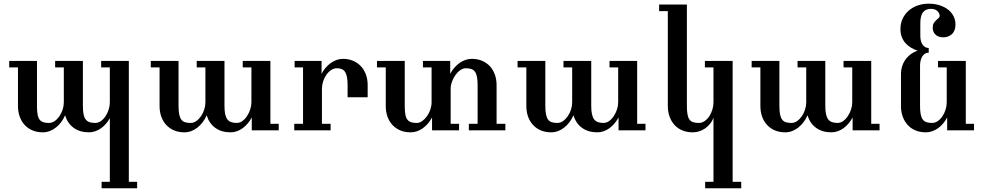

<svg xmlns="http://www.w3.org/2000/svg" viewBox="-20 -704 5324 1037"><path d="M720.7 313H528.8V277.8H573.2V-65.9Q564.5 -49.3 552 -35.2Q539.6 -21 524.9 -10.7Q510.3 -0.5 493.7 5.1Q477.1 10.7 460.4 10.7Q411.6 10.7 378.4 -13.2Q345.2 -37.1 331.5 -81.1Q322.8 -60.5 309.8 -43.7Q296.9 -26.9 281.2 -14.6Q265.6 -2.4 247.8 4.2Q230 10.7 211.4 10.7Q180.7 10.7 156 0.5Q131.3 -9.8 113.8 -28.6Q96.2 -47.4 86.7 -73.5Q77.1 -99.6 77.1 -131.8V-339.8H29.8V-375H179.7V-132.3Q179.7 -104.5 182.9 -86.4Q186 -68.4 193.8 -58.1Q201.7 -47.9 213.9 -43.9Q226.1 -40 244.6 -40Q261.2 -40 275.6 -50.3Q290 -60.5 301 -76.4Q312 -92.3 318.4 -112.1Q324.7 -131.8 324.7 -150.9V-339.8H277.8V-375H427.7V-132.3Q427.7 -106 430.9 -88.4Q434.1 -70.8 441.9 -60.1Q449.7 -49.3 462.2 -44.7Q474.6 -40 493.7 -40Q510.3 -40 524.7 -50Q539.1 -60.1 549.8 -76.2Q560.5 -92.3 566.9 -112.1Q573.2 -131.8 573.2 -150.9V-339.8H526.4V-375H675.8V277.8H720.7Z M1485.4 0H1339.8V-69.8Q1330.6 -52.2 1318.1 -37.4Q1305.7 -22.5 1290.8 -11.7Q1275.9 -1 1259.3 4.9Q1242.7 10.7 1225.1 10.7Q1176.3 10.7 1143.1 -13.2Q1109.9 -37.1 1096.2 -81.1Q1087.4 -60.5 1074.5 -43.7Q1061.5 -26.9 1045.9 -14.6Q1030.3 -2.4 1012.5 4.2Q994.6 10.7 976.1 10.7Q945.3 10.7 920.7 0.5Q896 -9.8 878.4 -28.6Q860.8 -47.4 851.3 -73.5Q841.8 -99.6 841.8 -131.8V-339.8H794.4V-375H944.3V-132.3Q944.3 -104.5 948 -86.4Q951.7 -68.4 959.2 -58.1Q966.8 -47.9 979.2 -43.9Q991.7 -40 1009.3 -40Q1025.9 -40 1040.3 -50.3Q1054.7 -60.5 1065.7 -76.4Q1076.7 -92.3 1083 -112.1Q1089.4 -131.8 1089.4 -150.9V-339.8H1042.5V-375H1192.4V-132.3Q1192.4 -106 1196 -88.4Q1199.7 -70.8 1207.5 -60.1Q1215.3 -49.3 1228 -44.7Q1240.7 -40 1258.3 -40Q1274.9 -40 1289.3 -50.5Q1303.7 -61 1314.5 -77.4Q1325.2 -93.8 1331.5 -113.3Q1337.9 -132.8 1337.9 -150.9V-339.8H1291V-375H1440.4V-35.2H1485.4Z M1965.8 -178.7H1857.4V-243.2Q1857.4 -269 1854.2 -286.6Q1851.1 -304.2 1844 -315.2Q1836.9 -326.2 1825.9 -330.8Q1814.9 -335.4 1799.3 -335.4Q1782.7 -335.4 1768.1 -325.4Q1753.4 -315.4 1742.4 -299.6Q1731.4 -283.7 1725.1 -263.7Q1718.8 -243.7 1718.8 -224.1V-35.2H1765.6V0H1569.3V-35.2H1616.7V-339.8H1571.3V-375H1716.8V-305.2Q1725.6 -322.8 1738.3 -337.6Q1751 -352.5 1765.9 -363.3Q1780.8 -374 1797.6 -380.1Q1814.5 -386.2 1832 -386.2Q1862.3 -386.2 1887 -375.7Q1911.6 -365.2 1929.2 -346.4Q1946.8 -327.6 1956.3 -301.5Q1965.8 -275.4 1965.8 -243.7Z M2709.5 0H2512.2V-35.2H2559.6V-243.2Q2559.6 -269.5 2556.4 -287.4Q2553.2 -305.2 2545.9 -315.9Q2538.6 -326.7 2526.1 -331.1Q2513.7 -335.4 2495.6 -335.4Q2481 -335.4 2466.3 -325.4Q2451.7 -315.4 2440.2 -299.3Q2428.7 -283.2 2421.4 -263.4Q2414.1 -243.7 2414.1 -224.1V-35.2H2459.5V0H2313.5V-69.8Q2293.9 -32.7 2263.2 -11Q2232.4 10.7 2197.8 10.7Q2167 10.7 2142.3 0.5Q2117.7 -9.8 2100.1 -28.6Q2082.5 -47.4 2073 -73.5Q2063.5 -99.6 2063.5 -131.8V-339.8H2016.1V-375H2166V-132.3Q2166 -104.5 2169.2 -86.4Q2172.4 -68.4 2180.2 -58.1Q2188 -47.9 2200.2 -43.9Q2212.4 -40 2231 -40Q2246.1 -40 2260.5 -50.3Q2274.9 -60.5 2286.1 -76.4Q2297.4 -92.3 2304.2 -112.1Q2311 -131.8 2311 -150.9V-339.8H2264.2V-375H2411.6V-305.2Q2420.9 -323.2 2433.8 -338.1Q2446.8 -353 2461.9 -363.8Q2477.1 -374.5 2493.9 -380.4Q2510.7 -386.2 2527.8 -386.2Q2558.6 -386.2 2583.5 -375.7Q2608.4 -365.2 2626 -346.2Q2643.6 -327.1 2652.8 -301Q2662.1 -274.9 2662.1 -243.7V-35.2H2709.5Z M3466.3 0H3320.8V-69.8Q3311.5 -52.2 3299.1 -37.4Q3286.6 -22.5 3271.7 -11.7Q3256.8 -1 3240.2 4.9Q3223.6 10.7 3206.1 10.7Q3157.2 10.7 3124 -13.2Q3090.8 -37.1 3077.1 -81.1Q3068.4 -60.5 3055.4 -43.7Q3042.5 -26.9 3026.9 -14.6Q3011.2 -2.4 2993.4 4.2Q2975.6 10.7 2957 10.7Q2926.3 10.7 2901.6 0.5Q2877 -9.8 2859.4 -28.6Q2841.8 -47.4 2832.3 -73.5Q2822.8 -99.6 2822.8 -131.8V-339.8H2775.4V-375H2925.3V-132.3Q2925.3 -104.5 2929 -86.4Q2932.6 -68.4 2940.2 -58.1Q2947.8 -47.9 2960.2 -43.9Q2972.7 -40 2990.2 -40Q3006.8 -40 3021.2 -50.3Q3035.6 -60.5 3046.6 -76.4Q3057.6 -92.3 3064 -112.1Q3070.3 -131.8 3070.3 -150.9V-339.8H3023.4V-375H3173.3V-132.3Q3173.3 -106 3177 -88.4Q3180.7 -70.8 3188.5 -60.1Q3196.3 -49.3 3209 -44.7Q3221.7 -40 3239.3 -40Q3255.9 -40 3270.3 -50.5Q3284.7 -61 3295.4 -77.4Q3306.2 -93.8 3312.5 -113.3Q3318.8 -132.8 3318.8 -150.9V-339.8H3272V-375H3421.4V-35.2H3466.3Z M3983.4 313H3788.6V277.8H3833.5V-68.4Q3826.2 -48.3 3813.7 -33.7Q3801.3 -19 3786.1 -9Q3771 1 3754.2 5.9Q3737.3 10.7 3721.2 10.7Q3690.9 10.7 3666.3 0.7Q3641.6 -9.3 3624 -28.1Q3606.4 -46.9 3596.7 -73.2Q3586.9 -99.6 3586.9 -131.8V-644H3540V-679.7H3689.9V-132.3Q3689.9 -104.5 3693.1 -86.7Q3696.3 -68.8 3703.6 -58.6Q3710.9 -48.3 3723.4 -44.2Q3735.8 -40 3754.4 -40Q3771 -40 3785.6 -50Q3800.3 -60.1 3810.8 -75.9Q3821.3 -91.8 3827.4 -111.6Q3833.5 -131.3 3833.5 -150.9V-339.8H3787.1V-375H3937V277.8H3983.4Z M4730.5 0H4585V-69.8Q4575.7 -52.2 4563.2 -37.4Q4550.8 -22.5 4535.9 -11.7Q4521 -1 4504.4 4.9Q4487.8 10.7 4470.2 10.7Q4421.4 10.7 4388.2 -13.2Q4355 -37.1 4341.3 -81.1Q4332.5 -60.5 4319.6 -43.7Q4306.6 -26.9 4291 -14.6Q4275.4 -2.4 4257.6 4.2Q4239.7 10.7 4221.2 10.7Q4190.4 10.7 4165.8 0.5Q4141.1 -9.8 4123.5 -28.6Q4106 -47.4 4096.4 -73.5Q4086.9 -99.6 4086.9 -131.8V-339.8H4039.6V-375H4189.5V-132.3Q4189.5 -104.5 4193.1 -86.4Q4196.8 -68.4 4204.3 -58.1Q4211.9 -47.9 4224.4 -43.9Q4236.8 -40 4254.4 -40Q4271 -40 4285.4 -50.3Q4299.8 -60.5 4310.8 -76.4Q4321.8 -92.3 4328.1 -112.1Q4334.5 -131.8 4334.5 -150.9V-339.8H4287.6V-375H4437.5V-132.3Q4437.5 -106 4441.2 -88.4Q4444.8 -70.8 4452.6 -60.1Q4460.4 -49.3 4473.1 -44.7Q4485.8 -40 4503.4 -40Q4520 -40 4534.4 -50.5Q4548.8 -61 4559.6 -77.4Q4570.3 -93.8 4576.7 -113.3Q4583 -132.8 4583 -150.9V-339.8H4536.1V-375H4685.5V-35.2H4730.5Z M5240.7 0H5095.7V-69.8Q5086.4 -52.2 5074.2 -37.4Q5062 -22.5 5047.1 -12Q5032.2 -1.5 5015.4 4.6Q4998.5 10.7 4980.5 10.7Q4950.2 10.7 4925.5 0.7Q4900.9 -9.3 4883.3 -28.1Q4865.7 -46.9 4856 -73.2Q4846.2 -99.6 4846.2 -131.8V-302.7Q4846.2 -328.1 4853.5 -349.1Q4860.8 -370.1 4873.3 -386.2Q4885.7 -402.3 4902.1 -413.6Q4918.5 -424.8 4936 -430.2Q4917 -436.5 4899.9 -446.8Q4882.8 -457 4870.4 -471.2Q4857.9 -485.4 4850.6 -504.4Q4843.3 -523.4 4843.3 -547.4Q4843.3 -577.6 4855 -602.8Q4866.7 -627.9 4887.2 -646Q4907.7 -664.1 4935.5 -674.1Q4963.4 -684.1 4995.6 -684.1Q5029.8 -684.1 5056.6 -675Q5083.5 -666 5102.1 -650.9Q5120.6 -635.7 5130.6 -615.5Q5140.6 -595.2 5140.6 -573.2Q5140.6 -537.6 5121.6 -520Q5102.5 -502.4 5074.2 -502.4Q5047.9 -502.4 5032.7 -516.8Q5017.6 -531.2 5017.6 -554.7Q5017.6 -569.8 5023.4 -579.1Q5029.3 -588.4 5036.4 -595Q5043.5 -601.6 5049.3 -606.4Q5055.2 -611.3 5055.2 -617.7Q5055.2 -632.8 5042.7 -644.5Q5030.3 -656.2 5008.3 -656.2Q4980 -656.2 4965.3 -637.9Q4950.7 -619.6 4950.7 -578.6V-509.8Q4950.7 -496.1 4953.6 -484.1Q4956.5 -472.2 4962.4 -463.4Q4968.3 -454.6 4976.6 -449.7Q4984.9 -444.8 4996.1 -444.8V-419.4Q4984.9 -419.4 4976.1 -414.1Q4967.3 -408.7 4961.4 -399.4Q4955.6 -390.1 4952.4 -377.4Q4949.2 -364.7 4949.2 -350.6V-132.3Q4949.2 -106.4 4952.4 -88.6Q4955.6 -70.8 4962.9 -60.1Q4970.2 -49.3 4982.7 -44.7Q4995.1 -40 5013.7 -40Q5030.3 -40 5044.9 -50Q5059.6 -60.1 5070.3 -76.2Q5081.1 -92.3 5087.2 -112.1Q5093.3 -131.8 5093.3 -150.9V-339.8H5046.4V-375H5196.3V-35.2H5240.7Z"/></svg>

Font: Arian Grqi
Style: Italic
Weight: 400
Italic angle: -15°
Designer: Ruben Hakobyan (Tarumian)
Foundry: Ruben Hakobyan (Tarumian)
Version: Version 1.002